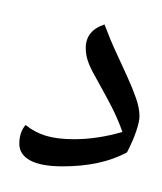

<svg xmlns="http://www.w3.org/2000/svg" viewBox="-20 -467 454 539"><path d="M156.2 0Q95.2 0 64.7 -16.6Q34.2 -33.2 34.2 -63.5Q34.2 -95.7 51.8 -116.2Q76.7 -95.7 108.6 -85.9Q140.6 -76.2 188 -76.2Q254.4 -76.2 323.7 -96.7Q308.1 -141.1 282.2 -188.5L248 -251Q232.9 -277.3 226.8 -295.4Q220.7 -313.5 220.7 -332Q220.7 -380.9 273.4 -398.4Q288.6 -357.4 305.7 -320.6Q322.8 -283.7 337.4 -251.5Q352.1 -219.2 361.8 -191.4Q371.6 -163.6 371.6 -140.6Q371.6 -126 362.3 -98.4Q353 -70.8 336.4 -39.1Q263.7 0 156.2 0ZM218.8 -447.3ZM214.4 29.3ZM214.4 51.8Z"/></svg>

Font: Noto Naskh Arabic
Style: Regular
Weight: 400
Designer: Monotype Design team
Foundry: Monotype Imaging Inc.
Version: Version 1.01